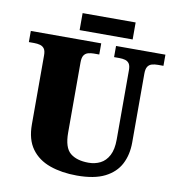

<svg xmlns="http://www.w3.org/2000/svg" viewBox="-93 -940 954 1034"><g transform="rotate(10 384.5 -423.5)"><path d="M396 10Q313 10 248 -13Q183 -36 146.5 -86.5Q110 -137 110 -219V-597Q110 -622 101.5 -633.5Q93 -645 78.5 -649Q64 -653 46 -653H17V-714H402V-653H373Q356 -653 341.5 -649Q327 -645 318.5 -632.5Q310 -620 310 -593V-210Q310 -128 345.5 -98.5Q381 -69 446 -69Q481 -69 510 -83.5Q539 -98 556.5 -131Q574 -164 574 -219V-597Q574 -622 566 -633.5Q558 -645 544 -649Q530 -653 512 -653H483V-714H753V-653H723Q705 -653 690.5 -649Q676 -645 667.5 -632.5Q659 -620 659 -593V-217Q659 -150 632.5 -99Q606 -48 548.5 -19Q491 10 396 10ZM275 -764V-857H565V-764Z"/></g></svg>

Font: Noto Serif Gujarati Black
Style: Regular
Weight: 900
Version: Version 2.102